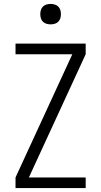

<svg xmlns="http://www.w3.org/2000/svg" viewBox="-20 -957 515 977"><path d="M59 0V-54L348 -681H59V-735H416V-681L127 -54H416V0ZM238 -833Q227 -833 216.5 -836Q206 -839 198.5 -846.5Q191 -854 188 -864Q185 -874 185 -885Q185 -896 188 -906Q191 -916 198.5 -923.5Q206 -931 216.5 -934Q227 -937 238 -937Q248 -937 258.5 -934Q269 -931 276.5 -923.5Q284 -916 287 -906Q290 -896 290 -885Q290 -874 287 -864Q284 -854 276.5 -846.5Q269 -839 258.5 -836Q248 -833 238 -833Z"/></svg>

Font: Iosevka QP Light
Style: Regular
Weight: 300
Designer: Belleve Invis
Foundry: Belleve Invis
Version: Version 20.0.0; ttfautohint (v1.8.4)